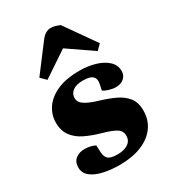

<svg xmlns="http://www.w3.org/2000/svg" viewBox="-198 -913 923 1031"><g transform="rotate(-30 264.0 -397.5)"><path d="M255 -41Q295 -41 320 -57.5Q345 -74 345 -105Q345 -135 319.5 -151Q294 -167 236 -183Q186 -197 144 -217Q102 -237 77 -270Q52 -303 52 -355Q52 -401 78.5 -441.5Q105 -482 160 -507.5Q215 -533 301 -533Q352 -533 396.5 -520Q441 -507 469 -481.5Q497 -456 497 -418Q497 -391 477.5 -374.5Q458 -358 429 -358Q408 -358 385.5 -365Q363 -372 352 -380L359 -413Q367 -445 351 -461.5Q335 -478 291 -478Q249 -478 227 -461.5Q205 -445 205 -419Q205 -392 230.5 -375Q256 -358 305 -343Q356 -328 398.5 -309Q441 -290 466.5 -259Q492 -228 492 -177Q492 -118 460.5 -75Q429 -32 371.5 -9Q314 14 238 14Q182 14 136 3.5Q90 -7 63 -29Q36 -51 36 -85Q36 -120 58.5 -137.5Q81 -155 113 -155Q132 -155 149.5 -151Q167 -147 179 -140L181 -97Q182 -69 197 -55Q212 -41 255 -41ZM470 -606 439 -575 285 -681 128 -576 96 -608 221 -773Q248 -809 282 -809Q296 -809 309.5 -805Q323 -801 337 -795Z"/></g></svg>

Font: Literata 36pt ExtraBold
Style: Italic
Weight: 800
Italic angle: -2°
Designer: Latin by Veronika Burian and Jose Scaglione. Greek by Irene Vlachou. Cyrillic by Vera Evstafieva
Foundry: TypeTogether
Version: Version 3.002